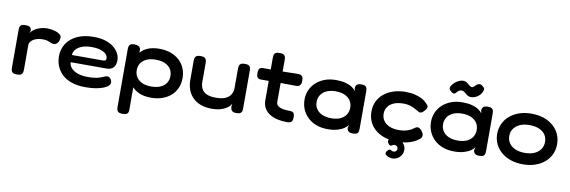

<svg xmlns="http://www.w3.org/2000/svg" viewBox="-60 -1185 5614 1890"><g transform="rotate(10 2747.0 -240.5)"><path d="M109 10Q81 10 68.5 1.5Q56 -7 53 -21Q50 -35 50 -52V-423Q50 -441 53.5 -454.5Q57 -468 69.5 -475.5Q82 -483 110 -483Q137 -483 149.5 -476Q162 -469 165.5 -458.5Q169 -448 169 -438L161 -411Q167 -423 180.5 -436.5Q194 -450 215.5 -461.5Q237 -473 265 -481Q293 -489 327 -489Q344 -489 363.5 -486Q383 -483 402 -478Q421 -473 436.5 -465Q452 -457 461 -447Q470 -437 470 -425Q470 -393 454 -371Q438 -349 416 -349Q401 -349 390.5 -353Q380 -357 369.5 -362Q359 -367 343 -371Q327 -375 300 -375Q276 -375 253 -370Q230 -365 211.5 -354.5Q193 -344 181.5 -328.5Q170 -313 170 -293V-50Q170 -33 166.5 -19.5Q163 -6 150.5 2Q138 10 109 10Z M794 16Q712 16 653.5 -5Q595 -26 558 -62.5Q521 -99 503.5 -144.5Q486 -190 486 -239Q486 -309 521.5 -365Q557 -421 625.5 -453.5Q694 -486 792 -486Q861 -486 911.5 -469.5Q962 -453 995 -425.5Q1028 -398 1044 -365Q1060 -332 1060 -301Q1060 -248 1035 -224.5Q1010 -201 972 -201H610Q611 -168 634.5 -142Q658 -116 700.5 -101.5Q743 -87 799 -87Q837 -87 864.5 -90.5Q892 -94 910.5 -99.5Q929 -105 942 -110.5Q955 -116 965 -120.5Q975 -125 986 -126Q998 -127 1009 -122Q1020 -117 1028 -102Q1035 -90 1036.5 -81Q1038 -72 1036 -64Q1032 -44 1001.5 -25.5Q971 -7 918 4.5Q865 16 794 16ZM610 -273H914Q931 -273 941 -276.5Q951 -280 951 -300Q951 -324 932 -342.5Q913 -361 877 -372.5Q841 -384 790 -384Q732 -384 692.5 -369Q653 -354 632 -329Q611 -304 610 -273Z M1448 6Q1384 6 1337 -12.5Q1290 -31 1260.5 -64.5Q1231 -98 1217 -142.5Q1203 -187 1203 -240Q1203 -291 1217.5 -335Q1232 -379 1261.5 -412.5Q1291 -446 1337.5 -464.5Q1384 -483 1448 -483Q1511 -483 1561.5 -465Q1612 -447 1648 -414Q1684 -381 1703 -336Q1722 -291 1722 -238Q1722 -184 1703 -139.5Q1684 -95 1648 -62.5Q1612 -30 1561.5 -12Q1511 6 1448 6ZM1201 211Q1173 211 1160.5 203Q1148 195 1144.5 181.5Q1141 168 1141 152V-422Q1141 -439 1144 -452.5Q1147 -466 1159.5 -474.5Q1172 -483 1200 -483Q1224 -483 1239.5 -474Q1255 -465 1260 -446V151Q1261 167 1258 181Q1255 195 1242 203Q1229 211 1201 211ZM1431 -103Q1486 -103 1524 -120Q1562 -137 1581.5 -167.5Q1601 -198 1601 -237Q1601 -277 1581.5 -307Q1562 -337 1524.5 -354Q1487 -371 1432 -371Q1378 -371 1340.5 -354Q1303 -337 1283.5 -307Q1264 -277 1264 -237Q1264 -198 1283.5 -167.5Q1303 -137 1340.5 -120Q1378 -103 1431 -103Z M2058 9Q1993 9 1945 -9Q1897 -27 1864.5 -60Q1832 -93 1816 -137.5Q1800 -182 1800 -234V-423Q1800 -440 1803.5 -453.5Q1807 -467 1820 -475Q1833 -483 1860 -483Q1888 -483 1900.5 -474.5Q1913 -466 1916.5 -452.5Q1920 -439 1920 -422V-231Q1920 -196 1934.5 -167Q1949 -138 1983.5 -121.5Q2018 -105 2078 -105Q2139 -105 2175 -122Q2211 -139 2227 -167.5Q2243 -196 2243 -231V-424Q2243 -440 2246.5 -453.5Q2250 -467 2262.5 -475Q2275 -483 2303 -483Q2330 -483 2342.5 -474.5Q2355 -466 2358 -452.5Q2361 -439 2361 -423V-48Q2361 -33 2358 -20Q2355 -7 2342 1Q2329 9 2302 9Q2280 9 2268.5 3Q2257 -3 2252 -12Q2247 -21 2246 -30Q2245 -39 2244 -44L2248 -77Q2244 -66 2231 -51.5Q2218 -37 2194.5 -23Q2171 -9 2137 0Q2103 9 2058 9Z M2806 10Q2754 10 2709.5 -0.5Q2665 -11 2632 -33Q2599 -55 2580.5 -88Q2562 -121 2562 -165V-589Q2562 -607 2565.5 -620Q2569 -633 2581.5 -640.5Q2594 -648 2621 -648Q2649 -648 2661.5 -640Q2674 -632 2677.5 -618.5Q2681 -605 2681 -589V-169Q2681 -150 2691 -137.5Q2701 -125 2718.5 -118Q2736 -111 2758.5 -107.5Q2781 -104 2806 -104Q2825 -104 2838.5 -101Q2852 -98 2859 -86.5Q2866 -75 2866 -49Q2866 -21 2857.5 -8.5Q2849 4 2835.5 7Q2822 10 2806 10ZM2486 -473 2639 -472 2827 -476Q2844 -476 2857.5 -472.5Q2871 -469 2879 -456.5Q2887 -444 2887 -416Q2887 -390 2879 -377Q2871 -364 2858 -360.5Q2845 -357 2828 -357L2644 -359L2483 -358Q2458 -359 2448.5 -372.5Q2439 -386 2439 -417Q2439 -446 2450.5 -459.5Q2462 -473 2486 -473Z M3466 8Q3436 8 3422.5 -4.5Q3409 -17 3408 -37L3416 -71Q3405 -52 3379.5 -34Q3354 -16 3313 -3.5Q3272 9 3215 9Q3153 9 3102.5 -9.5Q3052 -28 3016 -62Q2980 -96 2960.5 -141Q2941 -186 2941 -239Q2941 -291 2960.5 -335Q2980 -379 3016.5 -412Q3053 -445 3103 -463.5Q3153 -482 3215 -482Q3269 -482 3308.5 -471.5Q3348 -461 3374.5 -443.5Q3401 -426 3415 -405L3408 -434Q3408 -457 3422 -470Q3436 -483 3467 -483Q3495 -483 3507 -474.5Q3519 -466 3522 -451.5Q3525 -437 3525 -419V-53Q3525 -36 3522 -22Q3519 -8 3506.5 0Q3494 8 3466 8ZM3232 -103Q3285 -103 3322 -120Q3359 -137 3378.5 -167.5Q3398 -198 3398 -237Q3398 -278 3378 -308Q3358 -338 3321 -355Q3284 -372 3230 -372Q3177 -372 3139 -354.5Q3101 -337 3081.5 -306.5Q3062 -276 3062 -235Q3062 -197 3082 -167Q3102 -137 3140 -120Q3178 -103 3232 -103Z M3912 12Q3848 12 3793 -4.5Q3738 -21 3697 -53Q3656 -85 3633 -131.5Q3610 -178 3610 -237Q3610 -296 3633 -342Q3656 -388 3696.5 -420Q3737 -452 3792 -469Q3847 -486 3910 -486Q3964 -486 4006 -475Q4048 -464 4076.5 -448.5Q4105 -433 4116 -419Q4130 -407 4139 -396Q4148 -385 4145 -369Q4142 -359 4136 -350Q4130 -341 4121 -333Q4097 -305 4074 -312Q4059 -320 4042.5 -329.5Q4026 -339 4007 -348Q3988 -357 3964.5 -363Q3941 -369 3910 -369Q3851 -369 3811.5 -352Q3772 -335 3752 -305Q3732 -275 3732 -237Q3732 -199 3752 -169Q3772 -139 3811 -121.5Q3850 -104 3908 -104Q3943 -104 3970 -110.5Q3997 -117 4016.5 -126Q4036 -135 4046 -144Q4057 -151 4066 -157Q4075 -163 4085 -163Q4097 -163 4109 -154.5Q4121 -146 4134 -128Q4145 -113 4147 -98.5Q4149 -84 4142 -71.5Q4135 -59 4118 -48Q4103 -35 4074 -21Q4045 -7 4004 2.5Q3963 12 3912 12ZM3891 182Q3867 182 3843.5 170.5Q3820 159 3818 143Q3818 131 3827 120Q3836 109 3842 105Q3848 101 3854 101Q3863 101 3872 107.5Q3881 114 3893 114Q3904 114 3915 105.5Q3926 97 3926 81Q3926 65 3915.5 56Q3905 47 3892 47Q3879 47 3870 54Q3861 61 3853 61Q3846 61 3839.5 55Q3833 49 3827 40Q3823 33 3821.5 27.5Q3820 22 3821 18Q3822 7 3833 -1.5Q3844 -10 3860.5 -15Q3877 -20 3892 -20Q3917 -20 3940 -7.5Q3963 5 3978.5 27Q3994 49 3994 80Q3994 109 3980 132Q3966 155 3942.5 168.5Q3919 182 3891 182Z M4730 8Q4700 8 4686.5 -4.5Q4673 -17 4672 -37L4680 -71Q4669 -52 4643.5 -34Q4618 -16 4577 -3.5Q4536 9 4479 9Q4417 9 4366.5 -9.5Q4316 -28 4280 -62Q4244 -96 4224.5 -141Q4205 -186 4205 -239Q4205 -291 4224.5 -335Q4244 -379 4280.5 -412Q4317 -445 4367 -463.5Q4417 -482 4479 -482Q4533 -482 4572.5 -471.5Q4612 -461 4638.5 -443.5Q4665 -426 4679 -405L4672 -434Q4672 -457 4686 -470Q4700 -483 4731 -483Q4759 -483 4771 -474.5Q4783 -466 4786 -451.5Q4789 -437 4789 -419V-53Q4789 -36 4786 -22Q4783 -8 4770.5 0Q4758 8 4730 8ZM4496 -103Q4549 -103 4586 -120Q4623 -137 4642.5 -167.5Q4662 -198 4662 -237Q4662 -278 4642 -308Q4622 -338 4585 -355Q4548 -372 4494 -372Q4441 -372 4403 -354.5Q4365 -337 4345.5 -306.5Q4326 -276 4326 -235Q4326 -197 4346 -167Q4366 -137 4404 -120Q4442 -103 4496 -103ZM4446 -692Q4471 -692 4487.5 -680Q4504 -668 4516.5 -656.5Q4529 -645 4541 -645Q4552 -645 4560.5 -653Q4569 -661 4577.5 -670Q4586 -679 4597 -683Q4605 -688 4615.5 -687.5Q4626 -687 4636 -680Q4656 -667 4662 -654Q4668 -641 4659 -624Q4653 -604 4636 -586Q4619 -568 4596 -557.5Q4573 -547 4549 -547Q4527 -547 4510.5 -559Q4494 -571 4480 -583Q4466 -595 4452 -595Q4432 -595 4419.5 -585.5Q4407 -576 4400 -566Q4393 -556 4383 -552.5Q4373 -549 4354 -562Q4334 -577 4330 -591Q4326 -605 4338 -624Q4348 -641 4366.5 -657Q4385 -673 4406 -682.5Q4427 -692 4446 -692Z M5168 16Q5101 16 5046 -2.5Q4991 -21 4951 -55Q4911 -89 4889 -135Q4867 -181 4867 -236Q4867 -290 4888 -336Q4909 -382 4948.5 -416.5Q4988 -451 5043 -470.5Q5098 -490 5166 -490Q5259 -490 5325.5 -457Q5392 -424 5429 -367Q5466 -310 5466 -237Q5466 -181 5444 -134.5Q5422 -88 5382.5 -54.5Q5343 -21 5288.5 -2.5Q5234 16 5168 16ZM5166 -98Q5221 -98 5261 -115.5Q5301 -133 5323 -164.5Q5345 -196 5345 -238Q5345 -280 5324.5 -310.5Q5304 -341 5264 -358.5Q5224 -376 5165 -376Q5109 -376 5069.5 -357.5Q5030 -339 5009 -308Q4988 -277 4988 -237Q4988 -195 5009.5 -164Q5031 -133 5071 -115.5Q5111 -98 5166 -98Z"/></g></svg>

Font: Fredoka SemiExpanded Medium
Style: Regular
Weight: 500
Width: 6
Designer: Ben Nathan
Foundry: Milena B. Brandão, Ben Nathan
Version: Version 2.001